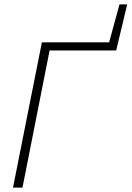

<svg xmlns="http://www.w3.org/2000/svg" viewBox="-20 -851 597 871"><path d="M39 0 170 -659H475L522 -831H557L507 -622H205L82 0Z"/></svg>

Font: Source Sans 3 Light
Style: Italic
Weight: 300
Italic angle: -11°
Designer: Paul D. Hunt
Foundry: Adobe
Version: Version 3.046;hotconv 1.0.118;makeotfexe 2.5.65603